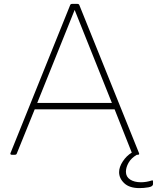

<svg xmlns="http://www.w3.org/2000/svg" viewBox="-20 -781 805 985"><path d="M56 13H40Q36 13 34 10.5Q32 8 34 4L340 -755Q342 -761 350 -761H377Q385 -761 387 -755L693 4Q694 5 694 8Q694 13 687 13H682Q653 30 639.5 54Q626 78 626 100Q626 126 647.5 140Q669 154 703 154Q731 154 758 145Q765 142 765 150V163Q765 176 741.5 180Q718 184 696 184Q644 184 617.5 159Q591 134 591 102Q591 76 610 47Q629 18 656 2L568 -220H158L66 7Q64 13 56 13ZM171 -253H554L363 -730Z"/></svg>

Font: LINE Seed JP_TTF Thin
Style: Regular
Weight: 250
Designer: LY Corporation & Fontrix & Fontworks
Version: Version 1.008